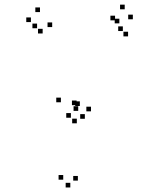

<svg xmlns="http://www.w3.org/2000/svg" viewBox="-20 -784 660 826"><path d="M371.5 -305V-325H351.5V-305ZM531 -627.5V-647.5H511V-627.5ZM551.5 -701V-721H531.5V-701ZM516.5 -744V-764H496.5V-744ZM475 -696.5V-716.5H455V-696.5ZM508.5 -650.5V-670.5H488.5V-650.5ZM493.5 -683.5V-703.5H473.5V-683.5ZM323.5 -328V-348H303.5V-328ZM309.5 -331.5V-351.5H289.5V-331.5ZM204.5 -667.5V-687.5H184.5V-667.5ZM152 -732V-752H132V-732ZM113 -689V-709H93V-689ZM163.5 -640V-660H143.5V-640ZM139.5 -662.5V-682.5H119.5V-662.5ZM242 -344V-364H222V-344ZM310.5 -253.5V-273.5H290.5V-253.5ZM315 -7V-27H295V-7ZM345 -273V-293H325V-273ZM316.5 -307V-327H296.5V-307ZM285 -277.5V-297.5H265V-277.5ZM252 -11V-31H232V-11ZM282.5 22.5V2.5H262.5V22.5Z"/></svg>

Font: Monaspace Radon Dots Var
Style: Regular
Weight: 400
Designer: Riley Cran and the Lettermatic Team
Version: Version 1.100 (Monaspace Radon Dots)